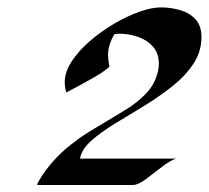

<svg xmlns="http://www.w3.org/2000/svg" viewBox="-20 -806 576 530"><path d="M466.3 -368.2Q449.2 -362.8 426.8 -345.2Q404.3 -327.6 382.8 -311.5Q361.3 -295.4 347.2 -295.4H82.5Q83.5 -300.3 86.9 -306.2Q121.1 -364.3 176.3 -407.2Q198.2 -424.8 221.7 -439.5Q245.1 -454.1 269.5 -468.3Q297.9 -485.4 328.9 -504.4Q359.9 -523.4 384 -548.8Q408.2 -574.2 416 -609.4Q418.5 -618.7 418.5 -629.4Q418.5 -659.2 402.1 -677.5Q385.7 -695.8 360.8 -704.3Q335.9 -712.9 310.5 -712.9Q306.6 -712.9 303 -712.6Q299.3 -712.4 295.4 -711.4Q287.6 -698.2 283 -684.1Q278.3 -669.9 278.3 -654.3Q278.3 -639.6 282.2 -622.6Q277.8 -616.7 262.2 -606.4Q246.6 -596.2 226.8 -585.2Q207 -574.2 189.5 -564.7Q171.9 -555.2 163.1 -550.8Q158.7 -564.5 158.7 -579.1Q158.7 -606.9 177.7 -636.2Q196.8 -665.5 227.5 -692.1Q258.3 -718.8 294.2 -740Q330.1 -761.2 364.3 -773.4Q398.4 -785.6 424.3 -785.6Q450.7 -785.6 476.6 -778.3Q502.4 -771 519.3 -753.2Q536.1 -735.4 536.1 -703.6Q536.1 -663.1 513.4 -629.2Q490.7 -595.2 454.3 -566.7Q418 -538.1 376.5 -512.9Q335 -487.8 296.6 -464.4Q258.3 -440.9 231.9 -417.5Q205.6 -394 200.7 -368.2Z"/></svg>

Font: Lugrasimo
Style: Regular
Weight: 400
Designer: The DocRepair Project, Astigmatic (AOETI)
Foundry: Google
Version: Version 1.001